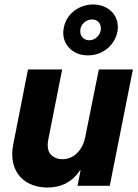

<svg xmlns="http://www.w3.org/2000/svg" viewBox="-20 -839 625 867"><path d="M475.6 0H330.1L343.8 -69.8H341.3Q289.6 7.8 193.8 7.8Q147 7.8 110.8 -10.7Q74.7 -29.3 54.9 -63.5Q35.2 -97.7 35.2 -142.6Q35.2 -163.6 39.6 -186L106.4 -525.4H260.7L197.8 -207.5Q195.3 -193.8 195.3 -184.1Q195.3 -152.8 214.1 -136.5Q232.9 -120.1 261.7 -120.1Q300.3 -120.1 328.4 -148.2Q356.4 -176.3 365.2 -221.7L426.3 -525.4H580.1ZM265.6 -690.9Q265.6 -700.7 268.1 -713.9Q273.9 -745.1 293.2 -768.8Q312.5 -792.5 340.6 -805.7Q368.7 -818.8 400.4 -818.8Q432.6 -818.8 458.3 -805.4Q483.9 -792 498 -768.8Q512.2 -745.6 512.2 -716.8Q512.2 -706.5 509.8 -693.4Q503.9 -665 485.4 -641.1Q466.8 -617.2 438.7 -603Q410.6 -588.9 377.4 -588.9Q345.2 -588.9 319.8 -602.1Q294.4 -615.2 280 -638.7Q265.6 -662.1 265.6 -690.9ZM435.5 -710.9Q435.5 -728 424.8 -739.5Q414.1 -751 395.5 -751Q374 -751 358.2 -735.8Q342.3 -720.7 342.3 -697.8Q342.3 -680.7 353.8 -668.9Q365.2 -657.2 383.3 -657.2Q396.5 -657.2 408.4 -664.3Q420.4 -671.4 428 -683.8Q435.5 -696.3 435.5 -710.9Z"/></svg>

Font: Reddit Sans Chocolate ExBold
Style: Italic
Weight: 800
Italic angle: -11.25°
Designer: Stephen Hutchings
Version: Version 1.013